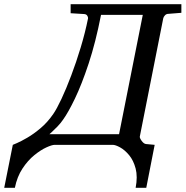

<svg xmlns="http://www.w3.org/2000/svg" viewBox="-108 -691 885 916"><path d="M-87.9 205.1 -46.9 0Q-46.9 0 -27.3 -8.3Q-7.8 -16.6 22.5 -34.2Q52.7 -51.8 85.7 -79.6Q118.7 -107.4 146 -147Q162.6 -170.9 185.3 -219.2Q208 -267.6 231.9 -331.1Q255.9 -394.5 277.1 -464.8Q298.3 -535.2 312 -603Q313 -608.9 308.3 -616.2Q303.7 -623.5 293 -624L229 -627.9V-670.9H757.3V-629.9L695.8 -625Q685.5 -625 679 -617.9Q672.4 -610.8 670.9 -604L559.1 -40Q557.6 -33.2 567.6 -19.3Q577.6 -5.4 587.9 -3.9L629.9 0L589.8 205.1H539.1Q549.3 151.9 539.1 113Q528.8 74.2 508.1 49.3Q487.3 24.4 465.1 12.2Q442.9 0 429.7 0H152.8Q140.1 0 113.3 12.2Q86.4 24.4 55.7 49.3Q24.9 74.2 -0.7 113Q-26.4 151.9 -37.1 205.1ZM127.9 -50.8H460L573.2 -620.1H374Q348.1 -487.8 314.9 -387.7Q281.7 -287.6 249.5 -220.7Q217.3 -153.8 192.9 -120.1Q181.6 -103.5 166.3 -87.6Q150.9 -71.8 139.4 -61.3Q127.9 -50.8 127.9 -50.8Z"/></svg>

Font: Charis
Style: Italic
Weight: 400
Italic angle: -11°
Designer: Walt Agee, Miriam Martin, Annie Olsen, Victor Gaultney, Lorna Priest, Alan Ward, Bob Hallissy, Martin Hosken, Sharon Cor
Foundry: SIL Global
Version: Version 7.000